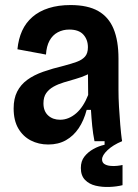

<svg xmlns="http://www.w3.org/2000/svg" viewBox="-20 -559 548 760"><path d="M171 13Q133 13 102 -3Q71 -19 52.5 -50.5Q34 -82 34 -130Q34 -169 48 -196.5Q62 -224 88 -243Q114 -262 151 -275Q188 -288 234 -299Q264 -307 284.5 -314.5Q305 -322 316.5 -335Q328 -348 328 -372Q328 -402 310 -422Q292 -442 254 -442Q229 -442 208.5 -431Q188 -420 176 -398Q164 -376 162 -343L49 -364Q53 -405 67.5 -437Q82 -469 108.5 -492Q135 -515 173 -527Q211 -539 259 -539Q327 -539 368.5 -515.5Q410 -492 429.5 -445Q449 -398 449 -327V-202Q449 -172 451 -136.5Q453 -101 456 -65.5Q459 -30 463 0H354Q348 -30 345 -60.5Q342 -91 340 -124H323Q312 -82 291.5 -51.5Q271 -21 241 -4Q211 13 171 13ZM218 -85Q235 -85 251 -91.5Q267 -98 281.5 -110.5Q296 -123 308 -141.5Q320 -160 329 -183L328 -288L356 -285Q342 -271 322 -262Q302 -253 279 -246.5Q256 -240 233 -233Q210 -226 192 -216Q174 -206 163 -190.5Q152 -175 152 -150Q152 -119 170.5 -102Q189 -85 218 -85ZM465 174Q441 180 412.5 181Q384 182 358.5 176Q333 170 316.5 153Q300 136 300 106Q300 79 314 61Q328 43 349.5 31Q371 19 394 14V-6H463V0Q427 15 405.5 35.5Q384 56 384 72Q384 84 393 90Q402 96 416 97.5Q430 99 443.5 97.5Q457 96 465 94Z"/></svg>

Font: Bricolage Grotesque SemiCondensed SemiBold
Style: Regular
Weight: 600
Width: 4
Designer: Mathieu Triay
Foundry: Atelier Triay
Version: Version 1.001;gftools[0.9.33.dev8+g029e19f]